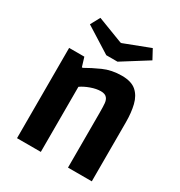

<svg xmlns="http://www.w3.org/2000/svg" viewBox="-191 -953 1013 1083"><g transform="rotate(30 316.0 -411.5)"><path d="M79 0V-588H178L196 -529H202Q243 -553 296.5 -577Q350 -601 416 -601Q478 -601 510 -573Q542 -545 554 -496Q566 -447 566 -385V0H411V-356Q411 -397 409 -418Q407 -439 397 -451Q385 -466 357 -466Q328 -466 293 -453.5Q258 -441 234 -424V0ZM281 -657 114 -762 147 -823 314 -759H321L488 -823L521 -762L354 -657Z"/></g></svg>

Font: Ruda SemiBold
Style: Bold
Weight: 900
Designer: Mariela Monsalve and Angelina Sanchez
Foundry: Mariela Monsalve and Angelina Sanchez
Version: Version 2.000